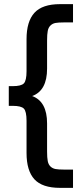

<svg xmlns="http://www.w3.org/2000/svg" viewBox="-20 -739 394 918"><path d="M22 -232.9V-327.1H41Q81.1 -327.1 94 -340.3Q106.9 -353.5 106.9 -398.9V-551.8Q106.9 -636.7 144.8 -678Q182.6 -719.2 267.1 -719.2H329.1V-631.8H285.2Q259.3 -631.8 245.1 -629.2Q231 -626.5 221.2 -616.9Q211.4 -607.4 208.3 -591.3Q205.1 -575.2 205.1 -545.9V-411.1Q205.1 -305.7 133.8 -279.8Q205.1 -253.9 205.1 -148.9V-14.2Q205.1 15.1 208.3 31.2Q211.4 47.4 221.2 56.9Q231 66.4 245.1 69.1Q259.3 71.8 285.2 71.8H329.1V159.2H267.1Q182.1 159.2 144.5 118.2Q106.9 77.1 106.9 -7.8V-161.1Q106.9 -206.5 94 -219.7Q81.1 -232.9 41 -232.9Z"/></svg>

Font: TASA Orbiter Deck Medium
Style: Regular
Weight: 500
Designer: Weizhong Zhang
Version: Version 1.000;Glyphs 3.1.2 (3151)